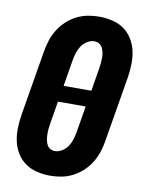

<svg xmlns="http://www.w3.org/2000/svg" viewBox="-85 -804 669 873"><g transform="rotate(10 250.0 -367.5)"><path d="M207 8Q176 8 146.5 1Q117 -6 93 -22.5Q69 -39 53.5 -64Q38 -89 31.5 -117.5Q25 -146 25.5 -177Q26 -208 31 -240L82 -545Q86 -570 94.5 -596Q103 -622 117.5 -645.5Q132 -669 153 -688.5Q174 -708 198.5 -720.5Q223 -733 249.5 -738Q276 -743 302 -743Q333 -743 363 -736Q393 -729 416.5 -712.5Q440 -696 455.5 -671Q471 -646 477.5 -617.5Q484 -589 483.5 -558Q483 -527 478 -495L427 -190Q423 -165 414.5 -139Q406 -113 391.5 -89.5Q377 -66 356 -46.5Q335 -27 310.5 -14.5Q286 -2 259.5 3Q233 8 207 8ZM197 -405H325L343 -514Q345 -526 346 -538Q347 -550 347 -562Q347 -574 344.5 -585.5Q342 -597 337 -607Q332 -617 322 -623Q312 -629 300 -629Q283 -629 266.5 -618.5Q250 -608 240 -592.5Q230 -577 225 -560Q220 -543 217 -526ZM209 -106Q226 -106 242.5 -116.5Q259 -127 269 -142.5Q279 -158 284 -175Q289 -192 292 -209L312 -330H184L166 -221Q164 -209 163 -197Q162 -185 162.5 -173Q163 -161 165 -149.5Q167 -138 172 -128Q177 -118 187 -112Q197 -106 209 -106Z"/></g></svg>

Font: Iosevka SS04 Heavy
Style: Italic
Weight: 900
Italic angle: -9°
Monospace: yes
Designer: Belleve Invis
Foundry: Belleve Invis
Version: Version 19.0.0; ttfautohint (v1.8.4)